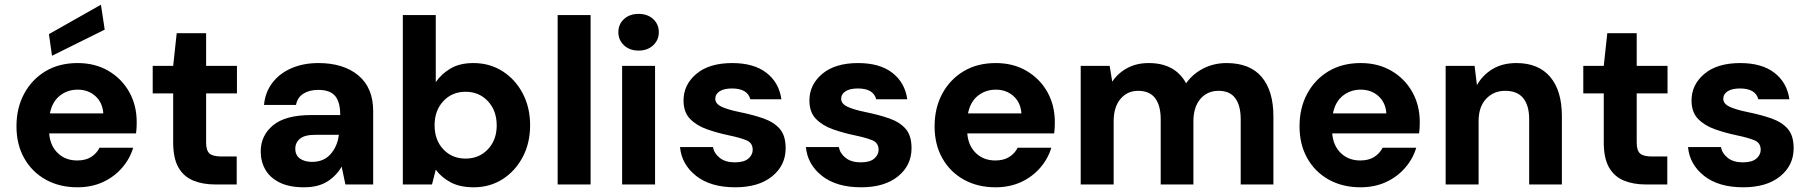

<svg xmlns="http://www.w3.org/2000/svg" viewBox="-20 -784 7691 816"><path d="M309 12Q233 12 174.5 -20.5Q116 -53 83 -111.5Q50 -170 50 -247Q50 -325 82.5 -385.5Q115 -446 173 -481Q231 -516 310 -516Q384 -516 440.5 -483Q497 -450 529 -393.5Q561 -337 561 -265Q561 -255 560.5 -243Q560 -231 558 -217H189Q193 -165 225.5 -133.5Q258 -102 308 -102Q344 -102 367.5 -117Q391 -132 403 -156H546Q532 -109 498.5 -70.5Q465 -32 417 -10Q369 12 309 12ZM310 -403Q267 -403 234.5 -377.5Q202 -352 192 -302H419Q416 -348 385.5 -375.5Q355 -403 310 -403ZM201 -547 188 -639 409 -764 425 -658Z M895 0Q841 0 800.5 -17Q760 -34 738 -73Q716 -112 716 -179V-387H629V-504H716L731 -643H856V-504H987V-387H856V-178Q856 -145 870 -132Q884 -119 920 -119H986V0Z M1272 12Q1209 12 1168 -8.5Q1127 -29 1107.5 -63.5Q1088 -98 1088 -140Q1088 -208 1140.5 -251.5Q1193 -295 1303 -295H1426Q1426 -350 1404.5 -376Q1383 -402 1332 -402Q1295 -402 1269.5 -386Q1244 -370 1238 -338H1102Q1107 -392 1137.5 -432Q1168 -472 1218.5 -494Q1269 -516 1333 -516Q1440 -516 1503 -463.5Q1566 -411 1566 -312V0H1448L1432 -76Q1410 -37 1371 -12.5Q1332 12 1272 12ZM1306 -96Q1356 -96 1385 -129Q1414 -162 1420 -210V-211H1319Q1275 -211 1255 -194.5Q1235 -178 1235 -152Q1235 -124 1255 -110Q1275 -96 1306 -96Z M1993 12Q1935 12 1895.5 -9Q1856 -30 1832 -63L1816 0H1692V-720H1832V-435Q1856 -470 1895 -493Q1934 -516 1992 -516Q2061 -516 2115.5 -481.5Q2170 -447 2201.5 -387Q2233 -327 2233 -252Q2233 -176 2201.5 -116.5Q2170 -57 2116 -22.5Q2062 12 1993 12ZM1959 -110Q2016 -110 2053.5 -149.5Q2091 -189 2091 -251Q2091 -314 2053.5 -354Q2016 -394 1959 -394Q1901 -394 1864 -354Q1827 -314 1827 -252Q1827 -189 1864 -149.5Q1901 -110 1959 -110Z M2350 0V-720H2490V0Z M2694 -569Q2656 -569 2632 -591.5Q2608 -614 2608 -647Q2608 -681 2632 -703Q2656 -725 2694 -725Q2732 -725 2756 -703Q2780 -681 2780 -647Q2780 -614 2756 -591.5Q2732 -569 2694 -569ZM2624 0V-504H2764V0Z M3105 12Q3000 12 2938.5 -36.5Q2877 -85 2870 -159H3010Q3015 -132 3039 -113Q3063 -94 3103 -94Q3142 -94 3160.5 -110Q3179 -126 3179 -147Q3179 -177 3152 -188Q3125 -199 3077 -209Q3029 -219 2985 -234.5Q2941 -250 2913 -278.5Q2885 -307 2885 -357Q2885 -424 2939.5 -470Q2994 -516 3092 -516Q3184 -516 3237.5 -474.5Q3291 -433 3301 -362H3169Q3157 -408 3091 -408Q3057 -408 3038.5 -396Q3020 -384 3020 -364Q3020 -343 3046.5 -330.5Q3073 -318 3122 -308Q3181 -296 3225 -280.5Q3269 -265 3294 -236.5Q3319 -208 3319 -154Q3319 -81 3261.5 -34.5Q3204 12 3105 12Z M3640 12Q3535 12 3473.5 -36.5Q3412 -85 3405 -159H3545Q3550 -132 3574 -113Q3598 -94 3638 -94Q3677 -94 3695.5 -110Q3714 -126 3714 -147Q3714 -177 3687 -188Q3660 -199 3612 -209Q3564 -219 3520 -234.5Q3476 -250 3448 -278.5Q3420 -307 3420 -357Q3420 -424 3474.5 -470Q3529 -516 3627 -516Q3719 -516 3772.5 -474.5Q3826 -433 3836 -362H3704Q3692 -408 3626 -408Q3592 -408 3573.5 -396Q3555 -384 3555 -364Q3555 -343 3581.5 -330.5Q3608 -318 3657 -308Q3716 -296 3760 -280.5Q3804 -265 3829 -236.5Q3854 -208 3854 -154Q3854 -81 3796.5 -34.5Q3739 12 3640 12Z M4211 12Q4135 12 4076.5 -20.5Q4018 -53 3985 -111.5Q3952 -170 3952 -247Q3952 -325 3984.5 -385.5Q4017 -446 4075 -481Q4133 -516 4212 -516Q4286 -516 4342.5 -483Q4399 -450 4431 -393.5Q4463 -337 4463 -265Q4463 -255 4462.5 -243Q4462 -231 4460 -217H4091Q4095 -165 4127.5 -133.5Q4160 -102 4210 -102Q4246 -102 4269.5 -117Q4293 -132 4305 -156H4448Q4434 -109 4400.5 -70.5Q4367 -32 4319 -10Q4271 12 4211 12ZM4212 -403Q4169 -403 4136.5 -377.5Q4104 -352 4094 -302H4321Q4318 -348 4287.5 -375.5Q4257 -403 4212 -403Z M4573 0V-504H4696L4707 -437Q4731 -473 4770.5 -494.5Q4810 -516 4862 -516Q4974 -516 5021 -430Q5049 -470 5094 -493Q5139 -516 5193 -516Q5292 -516 5342 -457Q5392 -398 5392 -289V0H5253V-277Q5253 -335 5230 -366.5Q5207 -398 5159 -398Q5111 -398 5081.5 -363.5Q5052 -329 5052 -268V0H4913V-277Q4913 -335 4889.5 -366.5Q4866 -398 4817 -398Q4771 -398 4742 -363.5Q4713 -329 4713 -268V0Z M5762 12Q5686 12 5627.5 -20.5Q5569 -53 5536 -111.5Q5503 -170 5503 -247Q5503 -325 5535.5 -385.5Q5568 -446 5626 -481Q5684 -516 5763 -516Q5837 -516 5893.5 -483Q5950 -450 5982 -393.5Q6014 -337 6014 -265Q6014 -255 6013.5 -243Q6013 -231 6011 -217H5642Q5646 -165 5678.5 -133.5Q5711 -102 5761 -102Q5797 -102 5820.5 -117Q5844 -132 5856 -156H5999Q5985 -109 5951.5 -70.5Q5918 -32 5870 -10Q5822 12 5762 12ZM5763 -403Q5720 -403 5687.5 -377.5Q5655 -352 5645 -302H5872Q5869 -348 5838.5 -375.5Q5808 -403 5763 -403Z M6124 0V-504H6247L6257 -422Q6280 -464 6322.5 -490Q6365 -516 6425 -516Q6518 -516 6568 -457.5Q6618 -399 6618 -290V0H6479V-277Q6479 -335 6454 -366.5Q6429 -398 6377 -398Q6328 -398 6296 -364Q6264 -330 6264 -269V0Z M6975 0Q6921 0 6880.5 -17Q6840 -34 6818 -73Q6796 -112 6796 -179V-387H6709V-504H6796L6811 -643H6936V-504H7067V-387H6936V-178Q6936 -145 6950 -132Q6964 -119 7000 -119H7066V0Z M7389 12Q7284 12 7222.5 -36.5Q7161 -85 7154 -159H7294Q7299 -132 7323 -113Q7347 -94 7387 -94Q7426 -94 7444.5 -110Q7463 -126 7463 -147Q7463 -177 7436 -188Q7409 -199 7361 -209Q7313 -219 7269 -234.5Q7225 -250 7197 -278.5Q7169 -307 7169 -357Q7169 -424 7223.5 -470Q7278 -516 7376 -516Q7468 -516 7521.5 -474.5Q7575 -433 7585 -362H7453Q7441 -408 7375 -408Q7341 -408 7322.5 -396Q7304 -384 7304 -364Q7304 -343 7330.5 -330.5Q7357 -318 7406 -308Q7465 -296 7509 -280.5Q7553 -265 7578 -236.5Q7603 -208 7603 -154Q7603 -81 7545.5 -34.5Q7488 12 7389 12Z"/></svg>

Font: DM Sans ExtraBold
Style: Regular
Weight: 800
Designer: Colophon Foundry, Jonny Pinhorn
Foundry: Colophon Foundry
Version: Version 4.004; ttfautohint (v1.8.4.7-5d5b)